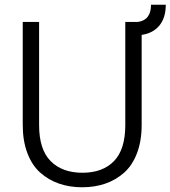

<svg xmlns="http://www.w3.org/2000/svg" viewBox="-20 -793 728 820"><path d="M77.1 -699.2H147V-258.8Q147 -154.8 196.3 -105Q245.6 -55.2 332 -55.2Q418.5 -55.2 466.8 -105Q515.1 -154.8 515.1 -258.8V-699.2H567.9Q625 -706.5 625 -772.9H688Q688 -716.8 660.6 -683.8Q633.3 -650.9 585 -644V-259.8Q585 -191.4 565.2 -139.2Q545.4 -86.9 510.3 -55.7Q475.1 -24.4 429.9 -8.8Q384.8 6.8 331.1 6.8Q277.3 6.8 232.2 -8.8Q187 -24.4 151.9 -55.7Q116.7 -86.9 96.9 -139.2Q77.1 -191.4 77.1 -259.8Z"/></svg>

Font: PoppinsZ Light
Style: Regular
Weight: 300
Designer: Ninad Kale (Devanagari), Jonny Pinhorn (Latin)
Foundry: Indian Type Foundry
Version: Version 3.002;FEAKit 1.0